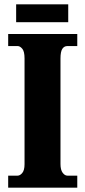

<svg xmlns="http://www.w3.org/2000/svg" viewBox="-20 -872 395 892"><path d="M18 0V-56H62Q73 -56 83.5 -68.5Q94 -81 94 -109V-601Q94 -633 83.5 -645.5Q73 -658 62 -658H18V-714H339V-658H293Q278 -658 269.5 -645Q261 -632 261 -600V-110Q261 -83 271 -69.5Q281 -56 293 -56H339V0ZM55 -769V-852H297V-769Z"/></svg>

Font: Noto Serif Sinhala ExtraCondensed Black
Style: Regular
Weight: 900
Width: 2
Designer: Jelle Bosma - Monotype Design Team
Foundry: Monotype Imaging Inc.
Version: Version 2.007; ttfautohint (v1.8.4.7-5d5b)